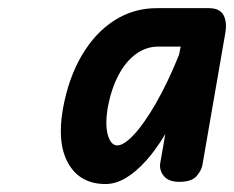

<svg xmlns="http://www.w3.org/2000/svg" viewBox="-20 -1058 587 482"><path d="M245 -596Q181.5 -596 152 -646.8Q122.5 -697.5 138 -785Q152 -862.5 185.5 -919.2Q219 -976 267.2 -1006.8Q315.5 -1037.5 373 -1037.5H505Q531.5 -1037.5 541 -1020.2Q550.5 -1003 545.5 -974.5L488 -643Q486 -631 473.8 -616.2Q461.5 -601.5 430 -601.5Q403 -601.5 391 -616.5Q379 -631.5 382.5 -650L395 -721.5Q371.5 -682 346.2 -654Q321 -626 295.5 -611Q270 -596 245 -596ZM274.5 -693Q291 -693 316.2 -720Q341.5 -747 371 -798Q400.5 -849 429.5 -920.5L433.5 -941H377Q346.5 -941 320.5 -921.8Q294.5 -902.5 276.5 -867.5Q258.5 -832.5 250 -785.5Q243.5 -743.5 251 -718.2Q258.5 -693 274.5 -693Z"/></svg>

Font: Edu AU VIC WA NT Pre SemiBold
Style: Regular
Weight: 600
Designer: Tina and Corey Anderson, Eben Sorkin, Mirko Velimirovic
Foundry: Google for Education
Version: Version 1.001